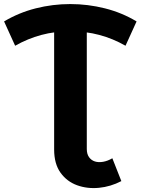

<svg xmlns="http://www.w3.org/2000/svg" viewBox="-24 -732 699 955"><path d="M579.6 168.8Q526.2 196.6 468.2 202.2Q410.2 207.8 359.4 189.4Q308.7 171 277 127Q245.3 82.9 245.3 11.6V-589.2H407.7V9.2Q407.7 34.2 418.9 49.8Q430.1 65.4 448.2 71.1Q466.4 76.8 489.2 72.7Q512 68.6 534.8 55.2ZM51.3 -504.5 -3.7 -625.4Q69.3 -669 153.5 -690.4Q237.8 -711.8 325.5 -711.8Q413.2 -711.8 498.1 -690.4Q583 -669 655.3 -625.4L600.3 -504.5Q537.9 -540.1 470.2 -558.2Q402.5 -576.3 325.5 -576.3Q249.1 -576.3 181.7 -558.2Q114.3 -540.1 51.3 -504.5Z"/></svg>

Font: Montserrat Alternates Thin
Style: Regular
Weight: 100
Designer: Julieta Ulanovsky
Foundry: Julieta Ulanovsky
Version: Version 9.000